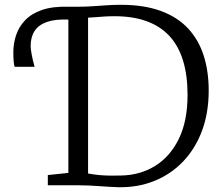

<svg xmlns="http://www.w3.org/2000/svg" viewBox="-20 -771 924 799"><path d="M470 8Q451.5 7.5 432 6.2Q412.5 5 391.8 3.5Q371 2 349.8 1Q328.5 0 306.5 0H179V-42.5L264.5 -51.5V-743H305.5Q336 -743 365.2 -745Q394.5 -747 423.5 -749Q452.5 -751 482.5 -751Q579.5 -751 649 -725.5Q718.5 -700 762.5 -652.8Q806.5 -605.5 827.5 -540Q848.5 -474.5 848.5 -394Q848.5 -302 820.8 -227.2Q793 -152.5 742.2 -99.2Q691.5 -46 622.2 -18Q553 10 470 8ZM481.5 -40.5Q562 -41.5 625 -80.2Q688 -119 724.2 -193.2Q760.5 -267.5 760.5 -376Q760.5 -458 741.5 -519.5Q722.5 -581 684.5 -621.8Q646.5 -662.5 589.5 -683Q532.5 -703.5 456.5 -703.5Q434 -703.5 414.2 -702.2Q394.5 -701 377.5 -699.5Q360.5 -698 346.5 -697.5V-49Q370.5 -44.5 392.8 -42.5Q415 -40.5 436.8 -40.2Q458.5 -40 481.5 -40.5ZM41 -493Q38.5 -499.5 37 -514.5Q35.5 -529.5 35.5 -553.5Q35.5 -590 47 -624.8Q58.5 -659.5 84.8 -687Q111 -714.5 155.5 -729.8Q200 -745 266.5 -743L276.5 -715L266.5 -689.5Q211 -692 175.8 -679.8Q140.5 -667.5 124 -642.2Q107.5 -617 107.5 -579Q107.5 -568 111.8 -544.5Q116 -521 124 -493Z"/></svg>

Font: Merriweather 20pt Light
Style: Regular
Weight: 300
Version: Version 2.100